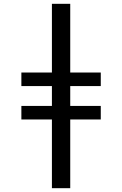

<svg xmlns="http://www.w3.org/2000/svg" viewBox="-20 -843 640 1006"><path d="M252 143V-217H92V-288H252V-392H92V-463H252V-823H348V-463H508V-392H348V-288H508V-217H348V143Z"/></svg>

Font: Iosevka HT Medium Extended
Style: Regular
Weight: 500
Width: 7
Monospace: yes
Designer: Belleve Invis
Foundry: Belleve Invis
Version: Version 32.3.0; ttfautohint (v1.8.4)